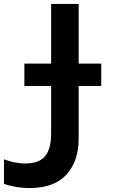

<svg xmlns="http://www.w3.org/2000/svg" viewBox="-58 -734 578 969"><path d="M339 -34V-300H453V-413H339V-714H200V-413H65V-300H200V-62Q200 19 169 55Q138 91 70 91Q48 91 21 86.5Q-6 82 -38 70V194Q22 215 91 215Q216 215 277.5 147Q339 79 339 -34Z"/></svg>

Font: Noto Sans Mono Condensed Extra
Style: Regular
Weight: 800
Width: 3
Designer: Monotype Design Team
Foundry: Monotype Imaging Inc.
Version: Version 1.900